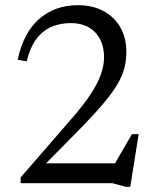

<svg xmlns="http://www.w3.org/2000/svg" viewBox="-20 -706 606 740"><path d="M416 -64 488.5 -189H514.5L482 14H465L413 0H59.5V-22L255 -247.5Q303.5 -303 330.8 -345.2Q358 -387.5 369.5 -421Q381 -454.5 381 -484.5Q381 -545.5 346.8 -581.2Q312.5 -617 253 -617Q213.5 -617 180.2 -603.5Q147 -590 122 -558Q97 -526 82.5 -469.5L48 -475.5Q70 -579.5 130.8 -632.8Q191.5 -686 281 -686Q336 -686 378 -663.8Q420 -641.5 443.5 -601Q467 -560.5 467 -505.5Q467 -475 460 -446.2Q453 -417.5 435 -385.5Q417 -353.5 384.2 -314Q351.5 -274.5 301 -222L113.5 -32L128 -76.5H443.5Z"/></svg>

Font: Newsreader 16pt 16pt
Style: Regular
Weight: 400
Version: Version 1.003